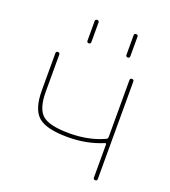

<svg xmlns="http://www.w3.org/2000/svg" viewBox="-134 -828 820 926"><g transform="rotate(20 276.0 -365.0)"><path d="M396 -620V-720Q396 -730 406 -730Q416 -730 416 -720V-620Q416 -610 406 -610Q396 -610 396 -620ZM196 -620V-720Q196 -730 206 -730Q216 -730 216 -720V-620Q216 -610 206 -610Q196 -610 196 -620ZM266 -150Q155 -150 113 -186.5Q71 -223 71 -320V-510Q71 -520 81 -520Q91 -520 91 -510V-320Q91 -233 127 -201.5Q163 -170 266 -170Q366 -170 443 -206Q451 -209 451 -219V-510Q451 -520 461 -520Q471 -520 471 -510V-10Q471 0 461 0Q451 0 451 -10V-179Q451 -188 443 -184Q361 -150 266 -150Z"/></g></svg>

Font: Rounded Mplus 1c Thin
Style: Regular
Weight: 250
Version: Version 1.059.20150529